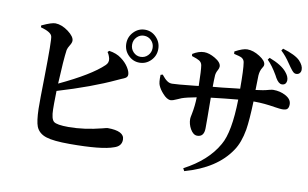

<svg xmlns="http://www.w3.org/2000/svg" viewBox="-85 -984 1928 1200"><g transform="rotate(10 879.5 -384.5)"><path d="M410 3Q307 3 261 -12Q213 -27 196 -68Q183 -101 181 -180Q180 -232 183 -381Q187 -621 180 -640Q173 -666 107 -684V-696Q109 -697 112 -698Q168 -724 193 -724Q233 -723 275 -692Q316 -661 316 -635Q316 -622 304.5 -604Q293 -586 290 -572Q281 -509 274 -356Q470 -448 547 -522Q566 -540 561 -565Q555 -589 544 -604L553 -613Q601 -606 632 -582Q661 -561 679 -533Q696 -506 696 -487Q696 -474 685 -466Q678 -461 655 -452Q641 -446 633 -442Q486 -373 272 -309Q272 -306 272 -300Q270 -216 271 -192Q272 -131 291 -115.5Q310 -100 385 -100Q484 -100 597 -129Q622 -136 627 -136Q734 -136 734 -81Q734 -39 688 -25Q613 3 410 3ZM751 -573Q710 -573 680 -603.5Q650 -634 650 -677Q650 -720 680 -751Q710 -782 751.5 -782Q793 -782 823 -751Q853 -720 853 -677Q853 -634 823 -603.5Q793 -573 751 -573ZM751 -610Q779 -610 798 -629.5Q817 -649 817 -677Q817 -705 798 -724.5Q779 -744 751 -744Q725 -744 706 -724.5Q687 -705 687 -677Q687 -649 706 -629.5Q725 -610 751 -610Z M1145 46 1136 29Q1283 -48 1347 -162Q1396 -245 1400 -453Q1322 -446 1229 -435Q1229 -391 1230 -313Q1230 -261 1230 -242Q1230 -186 1186 -186Q1161 -186 1142 -219Q1125 -249 1125 -282Q1125 -291 1130 -313Q1141 -367 1142 -422Q1078 -410 1050 -400Q1042 -397 1027 -390Q997 -376 984 -376Q960 -376 933 -407Q912 -430 902 -453Q893 -471 895 -521L908 -525Q929 -499 941 -491Q956 -479 975 -479Q1002 -479 1116 -491Q1134 -493 1142 -494Q1140 -595 1135 -624Q1132 -642 1116 -652Q1103 -660 1068 -671L1067 -684Q1105 -708 1140 -708Q1171 -708 1209 -686Q1250 -662 1250 -636Q1250 -626 1243 -613Q1233 -596 1231 -578Q1229 -544 1229 -504Q1272 -507 1371 -519Q1391 -521 1400 -522Q1400 -646 1393 -687Q1391 -705 1375 -715Q1362 -722 1325 -730L1324 -745Q1374 -772 1402 -772Q1440 -772 1481 -746Q1522 -720 1522 -696Q1522 -686 1514 -675Q1500 -654 1498 -622Q1498 -621 1498 -619Q1496 -558 1496 -531Q1544 -536 1582 -547Q1598 -551 1605 -551Q1650 -551 1684 -532Q1722 -512 1722 -479Q1722 -457 1711 -448Q1702 -441 1680 -441Q1668 -441 1635 -446Q1563 -458 1505 -458H1496Q1492 -340 1482 -277Q1467 -192 1432 -141Q1345 -10 1145 46ZM1651 -594Q1631 -594 1611 -628Q1608 -632 1603 -643Q1570 -700 1538 -731L1548 -744Q1627 -714 1659 -675Q1681 -649 1681 -625Q1679 -594 1651 -594ZM1728 -674Q1717 -674 1708 -683Q1702 -688 1689 -706Q1687 -709 1686 -710Q1681 -716 1672 -730Q1642 -775 1612 -802L1621 -815Q1701 -791 1731 -761Q1759 -731 1758 -705Q1758 -692 1750 -683Q1742 -674 1728 -674Z"/></g></svg>

Font: GenRyuMin TW B
Style: Regular
Weight: 700
Version: Version 1.501;PS 1;hotconv 16.6.51;makeotf.lib2.5.65220